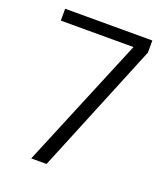

<svg xmlns="http://www.w3.org/2000/svg" viewBox="-121 -723 695 806"><g transform="rotate(20 226.0 -319.5)"><path d="M181 0H112.5L356 -586H31.5V-639H421V-585Z"/></g></svg>

Font: Anek Devanagari Light
Style: Regular
Weight: 300
Designer: Kailash Malviya (Devanagari) & Yesha Goshar (Latin)
Foundry: Ek Type
Version: Version 1.003